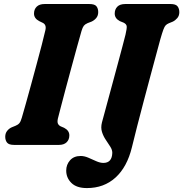

<svg xmlns="http://www.w3.org/2000/svg" viewBox="-20 -720 911 954"><path d="M267.5 -130.5Q264 -114 267.8 -105.8Q271.5 -97.5 281 -92.5L298.5 -85Q324.5 -71.5 324.5 -47.5Q324.5 -26 311 -13Q297.5 0 273 0H50Q24 0 15 -11.5Q6 -23 6 -40.5Q6 -58 15.8 -70Q25.5 -82 38.5 -87.5L57 -95Q69.5 -100 76.2 -108Q83 -116 88.5 -135.5Q96.5 -162.5 108.5 -205.5Q120.5 -248.5 134.5 -299.5Q148.5 -350.5 162.2 -401.8Q176 -453 187.5 -497Q199 -541 205.5 -570Q212 -597.5 191.5 -607L175 -615Q149 -628.5 149 -652.5Q149 -674 162.5 -687Q176 -700 201.5 -700H424Q450.5 -700 459.2 -688.8Q468 -677.5 468 -660Q468 -642 458 -630.2Q448 -618.5 434.5 -612.5L415 -605Q402.5 -599.5 396.5 -592Q390.5 -584.5 385 -566Q376 -535.5 363 -487.8Q350 -440 335 -385.2Q320 -330.5 306.2 -278.5Q292.5 -226.5 282 -186.8Q271.5 -147 267.5 -130.5ZM776.5 -524.5Q770.5 -502 757.5 -454.2Q744.5 -406.5 728 -344.8Q711.5 -283 694 -217.2Q676.5 -151.5 661.2 -91.5Q646 -31.5 635.5 11.5Q611.5 110 554 162.2Q496.5 214.5 412 214.5Q360.5 214.5 334.8 189Q309 163.5 309 127.5Q309 98 328 76.5Q347 55 381 55Q399 55 418.8 63.5Q438.5 72 458 80.8Q477.5 89.5 493.5 89.5Q536.5 89.5 538 39.5Q538 24.5 528 8.8Q518 -7 505.8 -25Q493.5 -43 486.8 -64.2Q480 -85.5 486.5 -111.5Q489.5 -122.5 497.8 -153Q506 -183.5 517.5 -226Q529 -268.5 541.8 -315.8Q554.5 -363 566.8 -408.5Q579 -454 588.8 -490.8Q598.5 -527.5 603.5 -547.5Q611 -579.5 609.5 -590Q608 -600.5 594 -607.5L575.5 -615Q550 -628.5 550 -652.5Q550 -673.5 563 -686.8Q576 -700 602.5 -700H827.5Q853.5 -700 862.2 -688.5Q871 -677 871 -659.5Q871 -642 861 -630.2Q851 -618.5 838.5 -612.5L819 -604.5Q809.5 -600.5 803.5 -594.5Q797.5 -588.5 791.8 -573Q786 -557.5 776.5 -524.5Z"/></svg>

Font: Fraunces 72pt SuperSoft
Style: Bold Italic
Weight: 700
Italic angle: -16°
Version: Version 1.000;[0bf87f6ff]